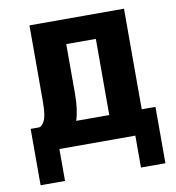

<svg xmlns="http://www.w3.org/2000/svg" viewBox="-78 -617 758 827"><g transform="rotate(-10 301.0 -203.5)"><path d="M33.2 -106.9H70.3Q74.2 -106.9 80.6 -112.1Q86.9 -117.2 92.8 -127.9Q95.7 -132.8 97.9 -139.9Q100.1 -147 101.8 -156.7Q103.5 -166.5 104.5 -180.2Q105.5 -193.8 105.5 -212.4V-546.9H519V-106.9H579.1V139.6H472.2V0H140.1V139.6H33.2ZM377 -106.9V-439.9H247.6V-224.1Q247.6 -152.3 232.4 -106.9Z"/></g></svg>

Font: Hack
Style: Bold
Weight: 700
Monospace: yes
Designer: Christopher Simpkins
Foundry: Christopher Simpkins
Version: Version 2.017